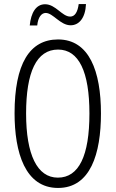

<svg xmlns="http://www.w3.org/2000/svg" viewBox="-20 -919 571 949"><path d="M127 -793H164C168 -834 185 -855 206 -855C242 -855 278 -794 329 -794C370 -794 402 -829 405 -899H369C364 -861 351 -837 327 -837C287 -837 255 -898 203 -898C158 -898 133 -856 127 -793ZM479 -358C479 -567 421 -724 267 -724C126 -724 52 -603 52 -359C52 -165 104 10 267 10C427 10 479 -159 479 -358ZM109 -358C109 -562 160 -674 267 -674C370 -674 422 -564 422 -358C422 -149 370 -41 266 -41C164 -41 109 -154 109 -358Z"/></svg>

Font: Noto Sans Arabic UI XCn Lt
Style: Regular
Weight: 300
Width: 2
Designer: Monotype Design Team, Nadine Chahine and Nizar Qandah
Foundry: Monotype Imaging Inc.
Version: Version 2.010